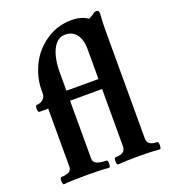

<svg xmlns="http://www.w3.org/2000/svg" viewBox="-134 -823 815 924"><g transform="rotate(-20 273.5 -361.0)"><path d="M34.7 -33.2Q87.9 -33.2 87.9 -65.9V-363.8H43Q38.1 -363.8 35.9 -372.8Q33.7 -381.8 35.9 -390.9Q38.1 -399.9 43 -399.9Q61.5 -399.9 74.7 -411.4Q87.9 -422.9 87.9 -439.5V-455.1Q87.9 -499 99.9 -537.8Q111.8 -576.7 130.4 -606.9Q163.6 -660.2 217.8 -693.1Q272 -726.1 336.9 -726.1Q363.3 -726.1 384.3 -720.2Q405.3 -714.4 420.9 -703.1L439 -712.4Q441.9 -714.4 447.8 -718.8L449.7 -720.2Q453.6 -723.6 457.8 -724.9Q461.9 -726.1 466.8 -726.1Q472.7 -726.1 475.8 -721.9Q479 -717.8 479 -710Q475.6 -658.7 475.6 -627.9V-69.8Q475.6 -51.3 488 -42.2Q500.5 -33.2 525.9 -33.2Q530.3 -33.2 532 -23.9Q533.7 -14.6 532 -5.4Q530.3 3.9 525.9 3.9Q483.9 0 415 0Q348.1 0 313 3.9Q308.1 3.9 305.9 -5.4Q303.7 -14.6 305.7 -23.9Q307.6 -33.2 313 -33.2Q363.8 -33.2 363.8 -69.8V-363.8H199.7V-65.9Q199.7 -33.2 264.6 -33.2Q270 -33.2 272.2 -23.9Q274.4 -14.6 272.2 -5.4Q270 3.9 264.6 3.9Q229 0 150.9 0Q72.3 0 34.7 3.9Q30.3 3.9 28.6 -5.4Q26.9 -14.6 28.6 -23.9Q30.3 -33.2 34.7 -33.2ZM363.8 -415V-566.9Q363.8 -598.6 355 -622.1Q346.2 -645.5 328.6 -658.2Q311 -670.9 285.6 -670.9Q256.8 -670.9 237.5 -648.9Q218.3 -627 209 -590.8Q199.7 -554.7 199.7 -512.2V-415Z"/></g></svg>

Font: Junicode Two Beta VF
Style: Regular
Weight: 400
Designer: Peter S. Baker
Foundry: Briery Creek Software
Version: Version 1.031 beta; ttfautohint (v1.8.1.43-b0c9)